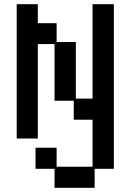

<svg xmlns="http://www.w3.org/2000/svg" viewBox="-20 -651 626 919"><path d="M241 248V157H150V56H251V147H423V-78H333V-169H241V-440H161V12H60V-631H161V-540H251V-450H343V-179H423V-631H525V157H433V248Z"/></svg>

Font: Pixelify Sans
Style: Regular
Weight: 400
Designer: Stefie Justprince
Foundry: Typecalism Foundryline
Version: Version 1.000;February 13, 2025;FontCreator 15.0.0.3015 64-b